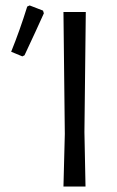

<svg xmlns="http://www.w3.org/2000/svg" viewBox="-20 -685 428 705"><path d="M290 -200 294 0H213L218 -193L213 -641H295ZM89 -665 138 -646 141 -636Q116 -580 70 -482L62 -478L21 -495Q53 -574 80 -661Z"/></svg>

Font: Alegreya Sans
Style: Regular
Weight: 400
Designer: Juan Pablo del Peral
Foundry: Huerta Tipografica
Version: Version 2.008; ttfautohint (v1.6)